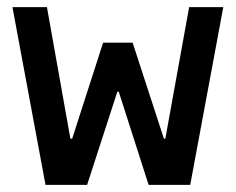

<svg xmlns="http://www.w3.org/2000/svg" viewBox="-20 -520 663 540"><path d="M108 0 15 -500H112L178 -130H183L270 -400H353L441 -130H445L512 -500H608L515 0H398L314 -262H310L225 0Z"/></svg>

Font: Cuprum Medium
Style: Regular
Weight: 500
Designer: Jovanny Lemonad
Foundry: Jovanny Lemonad
Version: Version 3.000